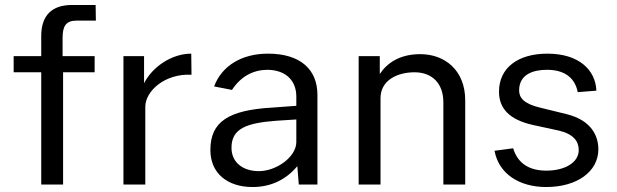

<svg xmlns="http://www.w3.org/2000/svg" viewBox="-20 -743 2483 773"><path d="M361 -517H232V-591C232 -637 245 -660 288 -660H366L365 -723H270C187 -723 146 -679 146 -598V-517H35V-452H146V0H234V-452H361Z M477 0H565V-313C565 -377 645 -448 751 -442L750 -527C673 -527 595 -476 560 -408V-517H477Z M997 10C1071 10 1132 -20 1177 -74L1183 0H1258V-361C1258 -462 1191 -527 1059 -527C953 -527 873 -478 842 -395L914 -381C950 -436 999 -461 1055 -462C1128 -462 1173 -421 1173 -354V-317L1078 -310C901 -300 827 -254 827 -139C827 -45 896 10 997 10ZM1022 -54C958 -54 912 -89 912 -148C912 -225 971 -248 1094 -257L1173 -262V-170C1172 -111 1093 -54 1022 -54Z M1424 0H1512V-348C1512 -418 1577 -452 1649 -452C1718 -452 1765 -409 1765 -331V0H1853V-339C1853 -460 1771 -525 1672 -525C1589 -525 1538 -489 1509 -445V-517H1424Z M2179 10C2303 10 2389 -52 2389 -142C2389 -196 2361 -258 2263 -283L2157 -309C2088 -325 2070 -350 2070 -379C2070 -444 2127 -462 2182 -462C2243 -462 2293 -438 2306 -372L2381 -378C2378 -461 2311 -527 2184 -527C2064 -527 1989 -469 1989 -374C1989 -305 2032 -261 2125 -240L2231 -217C2289 -203 2310 -174 2310 -139C2310 -86 2250 -56 2180 -56C2117 -56 2066 -80 2046 -146L1971 -136C1988 -43 2071 10 2179 10Z"/></svg>

Font: United Sans
Style: Regular
Weight: 400
Designer: Pablo Impallari, Rodrigo Fuenzalida (Modified by Dan O. Williams)
Version: Version 1.000;PS 001.000;hotconv 1.0.88;makeotf.lib2.5.64775